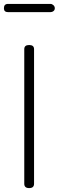

<svg xmlns="http://www.w3.org/2000/svg" viewBox="-45 -961 300 981"><path d="M79 -22V-710Q79 -731 104 -731Q129 -731 129 -710V-22Q129 0 104 0Q79 0 79 -22ZM-25 -919Q-25 -941 -4 -941H213Q221 -941 228 -934.5Q235 -928 235 -919Q235 -910 228.5 -904.5Q222 -899 213 -899H-4Q-25 -899 -25 -919Z"/></svg>

Font: Dosis
Style: Light
Weight: 300
Designer: Edgar Tolentino, Pablo Impallari, Igino Marini
Foundry: Edgar Tolentino, Pablo Impallari, Igino Marini
Version: Version 1.007